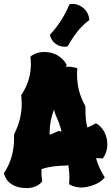

<svg xmlns="http://www.w3.org/2000/svg" viewBox="-24 -964 569 982"><path d="M522 -255C509 -312 472 -330 471 -331L465 -333L460 -330C448 -323 436 -317 423 -312C415 -340 413 -371 413 -405V-418L411 -424C384 -472 370 -526 370 -583C370 -591 370 -598 371 -606L372 -613L366 -617C365 -617 347 -623 319 -623H312C312 -624 313 -625 314 -626L317 -632L314 -638C313 -639 283 -698 202 -698C160 -698 138 -679 136 -678L132 -674V-668C133 -657 134 -646 134 -636C134 -580 118 -529 87 -481L84 -477L85 -472C86 -459 87 -446 87 -433C87 -382 75 -331 50 -281L48 -275V-258C48 -191 32 -134 -1 -83L-4 -79L-3 -75C-3 -75 9 -2 113 -2C166 -2 188 -32 189 -33L192 -37L191 -42C189 -56 188 -70 188 -84V-99C230 -113 274 -117 315 -117L322 -119C323 -119 324 -120 325 -121C329 -99 331 -77 331 -54C331 -46 330 -38 330 -30L329 -22L336 -18C337 -18 359 -5 393 -5C405 -5 417 -7 429 -10C482 -22 505 -49 506 -50L512 -57L507 -65C490 -93 476 -123 467 -155C476 -155 485 -155 494 -154L501 -153L505 -158C506 -160 525 -185 525 -225C525 -234 524 -244 522 -255ZM259 -380C273 -349 284 -320 291 -292C287 -292 282 -293 278 -294L270 -292C257 -285 244 -280 230 -275V-288C230 -325 237 -364 252 -403ZM432 -867C429 -909 390 -944 347 -944C344 -944 341 -944 338 -943H332L329 -937C306 -882 274 -833 235 -790L231 -786L233 -780C241 -748 272 -725 306 -725C309 -725 313 -726 316 -726L322 -727L324 -731C351 -776 379 -820 428 -858L433 -861Z"/></svg>

Font: Hanalei Fill
Style: Regular
Weight: 400
Designer: Astigmatic (AOETI)
Foundry: Astigmatic (AOETI)
Version: Version 1.000